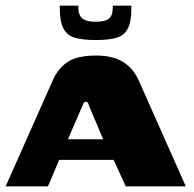

<svg xmlns="http://www.w3.org/2000/svg" viewBox="-22 -661 687 681"><path d="M-2 0 166 -378Q184 -418 217.5 -441Q251 -464 320 -464Q376 -464 412.5 -442.5Q449 -421 469 -378L637 0H424L381 -94H188L148 0ZM219 -167H344L294 -285Q293 -290 290.5 -295Q288 -300 283 -300Q277 -300 274.5 -295Q272 -290 270 -285ZM318 -519Q272 -519 244 -527Q216 -535 203 -560Q190 -585 190 -632V-641H256V-634Q256 -620 260.5 -608.5Q265 -597 278 -590.5Q291 -584 317 -584Q344 -584 357 -590.5Q370 -597 374 -608.5Q378 -620 378 -634V-641H444V-632Q444 -585 431.5 -560Q419 -535 391 -527Q363 -519 318 -519Z"/></svg>

Font: Genos Thin ExtraBold
Style: Regular
Weight: 800
Version: Version 1.010